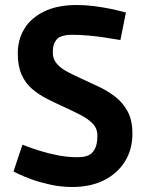

<svg xmlns="http://www.w3.org/2000/svg" viewBox="-20 -734 594 767"><path d="M269 13Q223 13 180.5 3.5Q138 -6 105 -18Q72 -30 53 -39.5Q34 -49 34 -49Q34 -49 39.5 -65.5Q45 -82 52 -103.5Q59 -125 64.5 -140.5Q70 -156 70 -156Q70 -156 89.5 -148.5Q109 -141 141 -131Q173 -121 211.5 -113.5Q250 -106 289 -106Q310 -106 322 -109.5Q334 -113 340 -117Q353 -126 361 -143.5Q369 -161 369 -193Q369 -221 350 -240.5Q331 -260 300.5 -275.5Q270 -291 235 -307Q200 -323 167.5 -339.5Q135 -356 108.5 -378.5Q82 -401 66.5 -435.5Q51 -470 51 -521Q51 -575 77 -618.5Q103 -662 156 -688Q209 -714 287 -714Q322 -714 356.5 -709.5Q391 -705 420 -699Q449 -693 466 -688.5Q483 -684 483 -684L461 -574Q461 -574 443 -577Q425 -580 396 -584.5Q367 -589 333 -592Q299 -595 268 -595Q248 -595 236 -592Q224 -589 215 -584Q206 -578 198.5 -564.5Q191 -551 191 -523Q191 -498 207 -479.5Q223 -461 249.5 -447Q276 -433 307 -419Q340 -404 375 -387.5Q410 -371 440.5 -347.5Q471 -324 490 -288.5Q509 -253 509 -200Q509 -136 478.5 -88Q448 -40 394.5 -13.5Q341 13 269 13Z"/></svg>

Font: Ruda ExtraBold
Style: Regular
Weight: 800
Designer: Mariela Monsalve and Angelina Sanchez
Foundry: Mariela Monsalve and Angelina Sanchez
Version: Version 2.000